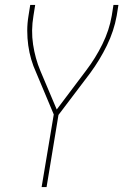

<svg xmlns="http://www.w3.org/2000/svg" viewBox="-20 -540 540 775"><path d="M148 215 197 -78 126 -247Q114 -273 106 -300.5Q98 -328 94 -357Q90 -386 90 -416Q90 -446 95 -476L102 -520H122L115 -476Q105 -417 113.5 -360.5Q122 -304 143 -254L209 -98L328 -256Q366 -306 393.5 -362Q421 -418 431 -476L438 -520H458L451 -476Q440 -415 411.5 -356.5Q383 -298 344 -245L216 -76L168 215Z"/></svg>

Font: Iosevka Curly Thin
Style: Italic
Weight: 100
Italic angle: -9°
Monospace: yes
Designer: Belleve Invis
Foundry: Belleve Invis
Version: Version 22.1.2; ttfautohint (v1.8.4)